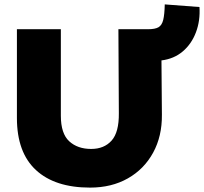

<svg xmlns="http://www.w3.org/2000/svg" viewBox="-20 -843 929 874"><path d="M888 -811Q892 -749 872 -696Q852 -643 812 -609Q772 -575 715 -568L717 -321Q718 -223 677 -148Q636 -73 562 -31Q488 11 390 11Q230 11 143.5 -69Q57 -149 57 -306V-710H257V-316Q257 -235 295 -200Q333 -165 395 -165Q454 -165 488 -203Q522 -241 521 -328L519 -710H654Q686 -710 701.5 -719Q717 -728 723 -752.5Q729 -777 730 -823Z"/></svg>

Font: Livvic Black
Style: Regular
Weight: 900
Designer: Jacques Le Bailly, Baron von Fonthausen
Version: Version 1.001; ttfautohint (v1.8.2)